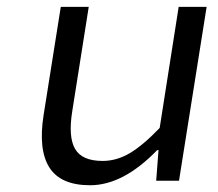

<svg xmlns="http://www.w3.org/2000/svg" viewBox="-20 -530 640 563"><path d="M244.1 13.2Q158.2 13.2 125 -38.6Q91.8 -90.3 107.9 -192.9L158.2 -509.8H240.2L191.9 -204.1Q179.7 -128.4 200.2 -93.3Q220.7 -58.1 280.8 -58.1Q321.8 -58.1 360.1 -80.6Q398.4 -103 448.2 -154.8L503.9 -509.8H585.9L504.9 0H438L444.8 -89.8H440.9Q341.3 13.2 244.1 13.2Z"/></svg>

Font: Office Code Pro D Italic
Style: Regular
Weight: 400
Italic angle: -9°
Designer: Nathan Rutzky & Paul D. Hunt
Foundry: Adobe Systems Incorporated
Version: Version 1.004;PS 001.004;hotconv 1.0.70;makeotf.lib2.5.58329